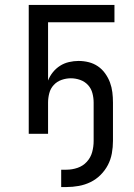

<svg xmlns="http://www.w3.org/2000/svg" viewBox="-20 -540 540 775"><path d="M227 215V145H248Q271 145 293 137.5Q315 130 330.5 113Q346 96 352 74Q358 52 358 29V-126Q358 -145 353 -164Q348 -183 335 -197Q322 -211 303.5 -217.5Q285 -224 266 -224Q247 -224 228.5 -217.5Q210 -211 197 -197Q184 -183 179 -164Q174 -145 174 -126V0H96V-520H442V-450H174V-215Q181 -233 193.5 -248.5Q206 -264 222.5 -274.5Q239 -285 258.5 -289.5Q278 -294 297 -294Q318 -294 338 -289Q358 -284 375 -272.5Q392 -261 404.5 -243.5Q417 -226 424 -207Q431 -188 433.5 -167.5Q436 -147 436 -126V29Q436 54 431.5 79Q427 104 415.5 126Q404 148 386 166Q368 184 345.5 195Q323 206 298 210.5Q273 215 248 215Z"/></svg>

Font: Huly
Style: Regular
Weight: 400
Designer: Belleve Invis
Foundry: Belleve Invis
Version: Version 33.2.5; ttfautohint (v1.8.4)